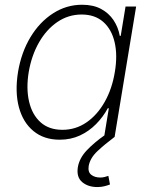

<svg xmlns="http://www.w3.org/2000/svg" viewBox="-20 -568 625 796"><path d="M227.5 11.2Q162.1 11.2 118.7 -24.7Q75.2 -60.5 58.3 -123.8Q41.5 -187 54.7 -269.5Q68.4 -351.1 106.4 -414.1Q144.5 -477.1 200 -512.7Q255.4 -548.3 320.3 -548.3Q366.7 -548.3 398.9 -531Q431.2 -513.7 450.7 -484.4Q470.2 -455.1 476.6 -419.4H480.5L500.5 -541H544.4L455.1 0H411.6L431.2 -119.1H426.8Q407.7 -83.5 378.4 -53.7Q349.1 -23.9 311.3 -6.3Q273.4 11.2 227.5 11.2ZM238.8 -29.8Q293.9 -29.8 338.9 -60.8Q383.8 -91.8 414.3 -146Q444.8 -200.2 456.1 -269.5Q467.8 -338.9 455.3 -392.6Q442.9 -446.3 408.2 -477.1Q373.5 -507.8 318.4 -507.8Q263.2 -507.8 217.5 -476.6Q171.9 -445.3 141.4 -391.6Q110.8 -337.9 99.1 -269.5Q87.9 -201.2 100.6 -146.7Q113.3 -92.3 148.2 -61Q183.1 -29.8 238.8 -29.8ZM383.8 207.5Q345.2 207.5 320.8 187Q296.4 166.5 302.7 125.5Q309.1 87.4 340.1 54.9Q371.1 22.5 413.6 -7.3L454.6 0Q414.1 30.3 383.8 58.8Q353.5 87.4 347.7 120.1Q343.8 145 358.2 156.5Q372.6 168 395.5 168Q404.8 168 413.1 166Q421.4 164.1 429.2 161.1L436 196.8Q424.8 201.2 411.9 204.3Q398.9 207.5 383.8 207.5Z"/></svg>

Font: Inter 17pt ExtraLight
Style: Italic
Weight: 250
Italic angle: -9.3988°
Version: Version 4.001;git-66647c0bb